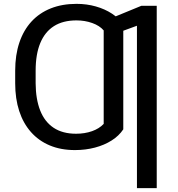

<svg xmlns="http://www.w3.org/2000/svg" viewBox="-20 -757 907 981"><path d="M609.9 -375V-96.2Q587.9 -63 550.5 -39.3Q513.2 -15.6 465.1 -2.9Q417 9.8 362.8 9.8Q291 9.8 234.4 -13.9Q177.7 -37.6 138.2 -82.3Q98.6 -127 78.1 -189.9Q57.6 -252.9 57.6 -331.5V-391.1L162.1 -393.1V-331.5Q162.6 -250.5 185.3 -192.6Q208 -134.8 253.9 -104.2Q299.8 -73.7 368.7 -73.7Q413.1 -73.7 450 -86.7Q486.8 -99.6 509.8 -124V-375ZM609.9 -631.3V-358.4H509.8V-601.6Q488.8 -626 451.2 -639.4Q413.6 -652.8 370.6 -652.8Q301.8 -652.8 255.6 -623.5Q209.5 -594.2 185.8 -537.1Q162.1 -480 162.1 -396V-339.8H57.6V-396Q57.6 -476.1 78.9 -539.3Q100.1 -602.5 140.6 -646.7Q181.2 -690.9 239.3 -714.1Q297.4 -737.3 371.1 -737.3Q422.9 -737.3 469.5 -724.1Q516.1 -710.9 552.5 -687Q588.9 -663.1 609.9 -631.3ZM780.8 -727.5V204.1H679.7V-625.5L562.5 -582.5V-669.9L702.6 -727.5Z"/></svg>

Font: Inter 16pt
Style: Regular
Weight: 400
Version: Version 4.001;git-66647c0bb